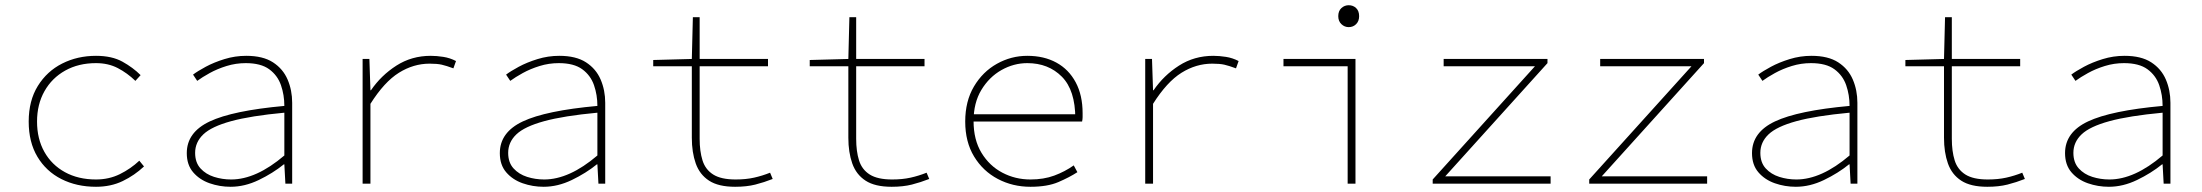

<svg xmlns="http://www.w3.org/2000/svg" viewBox="-20 -704 8440 736"><path d="M348 12Q274 12 215.5 -17.5Q157 -47 123.5 -103Q90 -159 90 -238Q90 -318 125 -374.5Q160 -431 218.5 -460.5Q277 -490 348 -490Q409 -490 449.5 -467.5Q490 -445 519 -416L499 -394Q468 -424 431.5 -443Q395 -462 348 -462Q281 -462 230 -433.5Q179 -405 150.5 -354.5Q122 -304 122 -238Q122 -172 150 -122Q178 -72 229 -44Q280 -16 348 -16Q398 -16 439.5 -36.5Q481 -57 514 -88L532 -66Q496 -32 450.5 -10Q405 12 348 12Z M864 12Q822 12 783.5 -1.5Q745 -15 720.5 -43.5Q696 -72 696 -117Q696 -197 784 -238.5Q872 -280 1070 -298Q1070 -340 1057 -377.5Q1044 -415 1012 -438.5Q980 -462 922 -462Q884 -462 848.5 -451Q813 -440 784 -424Q755 -408 736 -394L720 -418Q737 -431 768.5 -448Q800 -465 840.5 -477.5Q881 -490 924 -490Q988 -490 1026.5 -465Q1065 -440 1082.5 -399Q1100 -358 1100 -310V0H1074L1070 -74H1068Q1026 -40 972 -14Q918 12 864 12ZM866 -16Q914 -16 965 -39Q1016 -62 1070 -108V-272Q941 -260 866 -239.5Q791 -219 759.5 -189Q728 -159 728 -118Q728 -81 748.5 -58.5Q769 -36 800.5 -26Q832 -16 866 -16Z M1370 0V-478H1396L1400 -358H1402Q1441 -415 1499.5 -452.5Q1558 -490 1631 -490Q1654 -490 1679.5 -486Q1705 -482 1728 -470L1718 -442Q1691 -452 1673.5 -456Q1656 -460 1627 -460Q1565 -460 1509 -425Q1453 -390 1400 -306V0Z M2064 12Q2022 12 1983.5 -1.5Q1945 -15 1920.5 -43.5Q1896 -72 1896 -117Q1896 -197 1984 -238.5Q2072 -280 2270 -298Q2270 -340 2257 -377.5Q2244 -415 2212 -438.5Q2180 -462 2122 -462Q2084 -462 2048.5 -451Q2013 -440 1984 -424Q1955 -408 1936 -394L1920 -418Q1937 -431 1968.5 -448Q2000 -465 2040.5 -477.5Q2081 -490 2124 -490Q2188 -490 2226.5 -465Q2265 -440 2282.5 -399Q2300 -358 2300 -310V0H2274L2270 -74H2268Q2226 -40 2172 -14Q2118 12 2064 12ZM2066 -16Q2114 -16 2165 -39Q2216 -62 2270 -108V-272Q2141 -260 2066 -239.5Q1991 -219 1959.5 -189Q1928 -159 1928 -118Q1928 -81 1948.5 -58.5Q1969 -36 2000.5 -26Q2032 -16 2066 -16Z M2798 12Q2734 12 2698 -11.5Q2662 -35 2647 -77.5Q2632 -120 2632 -176V-450H2484V-474L2632 -478L2636 -638H2662V-478H2924V-450H2662V-172Q2662 -124 2673 -89Q2684 -54 2714 -35Q2744 -16 2800 -16Q2839 -16 2870.5 -23Q2902 -30 2932 -42L2942 -18Q2909 -5 2875.5 3.5Q2842 12 2798 12Z M3398 12Q3334 12 3298 -11.5Q3262 -35 3247 -77.5Q3232 -120 3232 -176V-450H3084V-474L3232 -478L3236 -638H3262V-478H3524V-450H3262V-172Q3262 -124 3273 -89Q3284 -54 3314 -35Q3344 -16 3400 -16Q3439 -16 3470.5 -23Q3502 -30 3532 -42L3542 -18Q3509 -5 3475.5 3.5Q3442 12 3398 12Z M3930 12Q3862 12 3805 -18Q3748 -48 3714 -104Q3680 -160 3680 -238Q3680 -316 3713.5 -372.5Q3747 -429 3801.5 -459.5Q3856 -490 3918 -490Q3982 -490 4029.5 -464Q4077 -438 4103.5 -388.5Q4130 -339 4130 -270Q4130 -263 4130 -255Q4130 -247 4128 -238H3690V-266H4120L4102 -250Q4102 -358 4050.5 -410Q3999 -462 3918 -462Q3866 -462 3819 -435.5Q3772 -409 3742 -359.5Q3712 -310 3712 -240Q3712 -168 3742.5 -118Q3773 -68 3822.5 -42Q3872 -16 3930 -16Q3981 -16 4021.5 -31Q4062 -46 4096 -70L4110 -44Q4079 -24 4037 -6Q3995 12 3930 12Z M4370 0V-478H4396L4400 -358H4402Q4441 -415 4499.5 -452.5Q4558 -490 4631 -490Q4654 -490 4679.5 -486Q4705 -482 4728 -470L4718 -442Q4691 -452 4673.5 -456Q4656 -460 4627 -460Q4565 -460 4509 -425Q4453 -390 4400 -306V0Z M5146 0V-450H4900V-478H5176V0ZM5150 -600Q5134 -600 5122 -611.5Q5110 -623 5110 -642Q5110 -662 5122 -673Q5134 -684 5150 -684Q5167 -684 5178.5 -673Q5190 -662 5190 -642Q5190 -623 5178.5 -611.5Q5167 -600 5150 -600Z M5472 0V-16L5864 -450H5514V-478H5912V-462L5520 -28H5924V0Z M6072 0V-16L6464 -450H6114V-478H6512V-462L6120 -28H6524V0Z M6864 12Q6822 12 6783.5 -1.5Q6745 -15 6720.5 -43.5Q6696 -72 6696 -117Q6696 -197 6784 -238.5Q6872 -280 7070 -298Q7070 -340 7057 -377.5Q7044 -415 7012 -438.5Q6980 -462 6922 -462Q6884 -462 6848.5 -451Q6813 -440 6784 -424Q6755 -408 6736 -394L6720 -418Q6737 -431 6768.5 -448Q6800 -465 6840.5 -477.5Q6881 -490 6924 -490Q6988 -490 7026.5 -465Q7065 -440 7082.5 -399Q7100 -358 7100 -310V0H7074L7070 -74H7068Q7026 -40 6972 -14Q6918 12 6864 12ZM6866 -16Q6914 -16 6965 -39Q7016 -62 7070 -108V-272Q6941 -260 6866 -239.5Q6791 -219 6759.5 -189Q6728 -159 6728 -118Q6728 -81 6748.5 -58.5Q6769 -36 6800.5 -26Q6832 -16 6866 -16Z M7598 12Q7534 12 7498 -11.5Q7462 -35 7447 -77.5Q7432 -120 7432 -176V-450H7284V-474L7432 -478L7436 -638H7462V-478H7724V-450H7462V-172Q7462 -124 7473 -89Q7484 -54 7514 -35Q7544 -16 7600 -16Q7639 -16 7670.5 -23Q7702 -30 7732 -42L7742 -18Q7709 -5 7675.5 3.5Q7642 12 7598 12Z M8064 12Q8022 12 7983.5 -1.5Q7945 -15 7920.5 -43.5Q7896 -72 7896 -117Q7896 -197 7984 -238.5Q8072 -280 8270 -298Q8270 -340 8257 -377.5Q8244 -415 8212 -438.5Q8180 -462 8122 -462Q8084 -462 8048.5 -451Q8013 -440 7984 -424Q7955 -408 7936 -394L7920 -418Q7937 -431 7968.5 -448Q8000 -465 8040.5 -477.5Q8081 -490 8124 -490Q8188 -490 8226.5 -465Q8265 -440 8282.5 -399Q8300 -358 8300 -310V0H8274L8270 -74H8268Q8226 -40 8172 -14Q8118 12 8064 12ZM8066 -16Q8114 -16 8165 -39Q8216 -62 8270 -108V-272Q8141 -260 8066 -239.5Q7991 -219 7959.5 -189Q7928 -159 7928 -118Q7928 -81 7948.5 -58.5Q7969 -36 8000.5 -26Q8032 -16 8066 -16Z"/></svg>

Font: Source Code Pro ExtraLight ExtraLight
Style: Regular
Weight: 250
Monospace: yes
Version: Version 1.018;hotconv 1.0.116;makeotfexe 2.5.65601